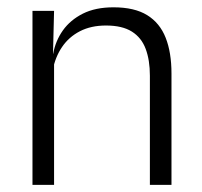

<svg xmlns="http://www.w3.org/2000/svg" viewBox="-20 -518 565 538"><path d="M400 0V-306Q400 -349.5 388.2 -381Q376.5 -412.5 349.5 -429.5Q322.5 -446.5 277 -446.5Q235 -446.5 204 -430.5Q173 -414.5 154 -386.5Q135 -358.5 128 -322.5L115.5 -367.5H129Q135.5 -403.5 156.2 -432.8Q177 -462 212.2 -479.8Q247.5 -497.5 298 -497.5Q357 -497.5 392.5 -475.5Q428 -453.5 444.2 -412.2Q460.5 -371 460.5 -312V0ZM71 0V-487.5H131.5L128.5 -367L131.5 -364V0Z"/></svg>

Font: Anek Latin Medium Light
Style: Regular
Weight: 300
Version: Version 1.003